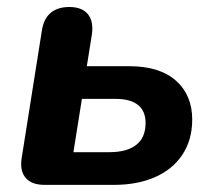

<svg xmlns="http://www.w3.org/2000/svg" viewBox="-20 -518 599 538"><path d="M40.7 -75 97.3 -432.2Q102.1 -465.1 121.8 -481.8Q141.4 -498.4 174.3 -498.4Q209.8 -498.4 226.4 -478.1Q242.9 -457.7 237.3 -420.4L223.3 -332.5H342.2Q427.4 -332.5 473 -292Q518.6 -251.5 518.6 -183.1Q518.6 -125.5 490.7 -84Q462.8 -42.6 413.6 -21.3Q364.3 0 300.5 0H104.7Q68.8 0 52 -19.5Q35.1 -39.1 40.7 -75ZM387.9 -173.5Q387.9 -207 366.6 -223.9Q345.4 -240.9 304.8 -240.9H209.5L185.7 -91.6H286.7Q335.8 -91.6 361.8 -112.1Q387.9 -132.5 387.9 -173.5Z"/></svg>

Font: SN Pro Thin
Style: Italic
Weight: 200
Italic angle: -9°
Designer: Tobias Whetton
Foundry: Supernotes
Version: Version 1.003;Glyphs 3.3 (3324)